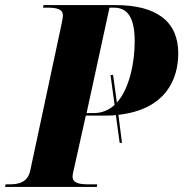

<svg xmlns="http://www.w3.org/2000/svg" viewBox="-56 -734 723 754"><path d="M-36 0H324L326 -10H295C257 -10 229 -14 229 -41C229 -48 232 -62 236 -78L281 -280H346C365 -280 382 -280 399 -282L414 -173H423L409 -283C594 -304 644 -421 644 -525C644 -651 557 -714 398 -714H115L113 -704H125C164 -704 191 -700 191 -673C191 -666 189 -656 185 -636L63 -65C53 -17 17 -10 -21 -10H-34ZM313 -290H284L374 -704H391C445 -704 473 -665 473 -572C473 -490 453 -387 403 -331L388 -440L378 -439L394 -322C372 -302 345 -290 313 -290Z"/></svg>

Font: Noto Serif Display SemiCondensed ExtraBold
Style: Italic
Weight: 800
Width: 4
Italic angle: -12°
Designer: Monotype Design Team
Foundry: Monotype Imaging Inc.
Version: Version 2.009